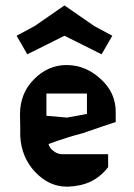

<svg xmlns="http://www.w3.org/2000/svg" viewBox="-20 -695 501 717"><path d="M220.7 -674.8 109.4 -597.7 42 -561.5 82 -492.2 220.7 -561.5 359.4 -492.2 399.4 -561.5 332 -597.7ZM234.4 2C264.6 1 293.9 -4.9 320.3 -17.6C346.7 -31.2 368.2 -49.8 384.8 -72.3H383.8C383.8 -91.8 383.8 -107.4 383.8 -119.1H211.9C201.2 -119.1 190.4 -123 181.6 -129.9C170.9 -136.7 164.1 -146.5 161.1 -157.2C207 -173.8 249 -187.5 288.1 -197.3C342.8 -215.8 383.8 -230.5 412.1 -239.3C412.1 -252 412.1 -264.6 412.1 -277.3C412.1 -325.2 393.6 -366.2 355.5 -400.4C318.4 -434.6 277.3 -451.2 231.4 -452.1C230.5 -452.1 229.5 -452.1 228.5 -452.1C182.6 -452.1 141.6 -434.6 106.4 -398.4C72.3 -364.3 54.7 -320.3 54.7 -268.6C54.7 -267.6 54.7 -266.6 54.7 -265.6C55.7 -231.4 55.7 -205.1 55.7 -185.5C58.6 -133.8 77.1 -88.9 111.3 -52.7C145.5 -16.6 184.6 2 229.5 2C231.4 2 232.4 2 234.4 2ZM153.3 -345.7H304.7V-269.5L230.5 -255.9L153.3 -262.7Z"/></svg>

Font: DropForged
Style: Regular
Weight: 400
Designer: Antoine
Version: Version 1.0